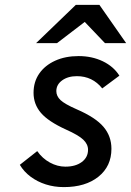

<svg xmlns="http://www.w3.org/2000/svg" viewBox="-20 -752 535 784"><path d="M240.5 12Q201.5 12 167 1Q132.5 -10 105 -30.5Q77.5 -51 61 -79L132 -135Q153 -105 183.8 -88.2Q214.5 -71.5 247 -71.5Q288.5 -71.5 314 -90.5Q339.5 -109.5 339.5 -140.5Q339.5 -163 320.2 -181.5Q301 -200 249.5 -223Q177 -256 147 -291.2Q117 -326.5 117 -373Q117 -418 140.2 -451.5Q163.5 -485 205 -504Q246.5 -523 301 -523Q355.5 -523 399.8 -501.8Q444 -480.5 467.5 -443L397.5 -391Q357.5 -441 294 -441Q257.5 -441 233.8 -423.8Q210 -406.5 210 -380Q210 -359.5 227.2 -343.2Q244.5 -327 292.5 -306Q370 -272.5 402.5 -234.2Q435 -196 435 -144.5Q435 -73 382 -30.5Q329 12 240.5 12ZM127.5 -576 289.5 -732H386L495 -576H408.5L326 -662.5L213 -576Z"/></svg>

Font: Overpass Medium
Style: Italic
Weight: 500
Italic angle: -10°
Designer: Delve Withrington, Dave Bailey, Thomas Jockin
Foundry: Delve Fonts LLC
Version: Version 4.000